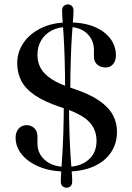

<svg xmlns="http://www.w3.org/2000/svg" viewBox="-20 -800 615 892"><path d="M299 -696Q368 -696 417 -676Q466 -656 492.2 -621.2Q518.5 -586.5 518.5 -542.5Q518.5 -518 505.5 -502.2Q492.5 -486.5 471 -486.5Q447 -486.5 431.8 -500Q416.5 -513.5 416.5 -535.5V-566.5Q416.5 -614 384.2 -644.5Q352 -675 295.5 -675Q253 -675 221.2 -658.8Q189.5 -642.5 171.8 -613.2Q154 -584 154 -544.5Q154 -511 169.2 -483.2Q184.5 -455.5 220 -432.2Q255.5 -409 317 -389.5Q393.5 -364.5 438.8 -333.8Q484 -303 503.8 -266.8Q523.5 -230.5 523.5 -187.5Q523.5 -133 495.2 -91.2Q467 -49.5 414 -26.2Q361 -3 288 -3Q217 -3 164 -24.5Q111 -46 81.8 -81.8Q52.5 -117.5 52.5 -160.5Q52.5 -186 66.5 -202.2Q80.5 -218.5 104 -218.5Q125 -218.5 139.5 -204.5Q154 -190.5 154 -166.5V-133Q154 -86.5 189.8 -55.5Q225.5 -24.5 288 -24.5Q352 -24.5 390.2 -57Q428.5 -89.5 428.5 -146Q428.5 -198.5 393 -235.2Q357.5 -272 264 -301.5Q188 -326.5 143.2 -356.8Q98.5 -387 79.2 -424Q60 -461 60 -506Q60 -558.5 89.5 -601.5Q119 -644.5 172.8 -670.2Q226.5 -696 299 -696ZM306.5 -362H282.5Q282.5 -456.5 280.5 -522Q278.5 -587.5 275.8 -631.2Q273 -675 270.8 -703Q268.5 -731 268.5 -751Q268.5 -765 276.2 -772.2Q284 -779.5 295 -779.5Q306 -779.5 313.8 -772.2Q321.5 -765 321.5 -750.5Q321.5 -732.5 319.2 -704.8Q317 -677 314 -633Q311 -589 308.8 -523Q306.5 -457 306.5 -362ZM276.5 -338H300.5Q300.5 -245.5 302.8 -180.8Q305 -116 308 -72.8Q311 -29.5 313.2 -2Q315.5 25.5 315.5 43.5Q315.5 57.5 308 64.8Q300.5 72 289 72Q278 72 270.2 64.8Q262.5 57.5 262.5 43.5Q262.5 24 264.5 -4Q266.5 -32 269.2 -74.8Q272 -117.5 274.2 -181.8Q276.5 -246 276.5 -338Z"/></svg>

Font: Fraunces 48pt
Style: Regular
Weight: 400
Version: Version 1.000;[b76b70a41]